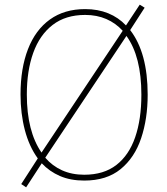

<svg xmlns="http://www.w3.org/2000/svg" viewBox="-20 -764 715 823"><path d="M613 -358Q613 -255 585 -171.5Q557 -88 497 -39Q437 10 341 10Q282 10 237 -9.5Q192 -29 159 -64L92 39L71 25L142 -85Q105 -136 86.5 -206.5Q68 -277 68 -359Q68 -471 100 -553.5Q132 -636 194 -680.5Q256 -725 345 -725Q400 -725 444 -707Q488 -689 520 -655L579 -744L600 -731L538 -635Q613 -538 613 -358ZM95 -359Q95 -201 158 -110L506 -632Q476 -665 435.5 -682.5Q395 -700 345 -700Q261 -700 205.5 -657Q150 -614 122.5 -537.5Q95 -461 95 -359ZM586 -358Q586 -522 522 -610L174 -88Q204 -53 246 -34Q288 -15 341 -15Q425 -15 479 -57Q533 -99 559.5 -176Q586 -253 586 -358Z"/></svg>

Font: Noto Sans Telugu SemiCondensed Thin
Style: Regular
Weight: 100
Width: 4
Designer: Jelle Bosma - Monotype Design Team
Foundry: Monotype Imaging Inc.
Version: Version 2.005; ttfautohint (v1.8.4.7-5d5b)